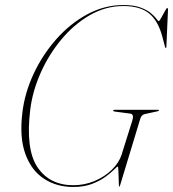

<svg xmlns="http://www.w3.org/2000/svg" viewBox="-20 -734 688 764"><path d="M471 -714Q512.5 -714 538.8 -704.2Q565 -694.5 580 -682Q595 -669.5 602 -659.8Q609 -650 611.5 -650Q614.5 -650 621.5 -663Q628.5 -676 635.8 -689Q643 -702 645 -702Q648.5 -702 648.5 -696.5L642 -547.5Q642 -543 640 -543Q638 -543 636.5 -548L626 -588Q609 -652 572.8 -681Q536.5 -710 471 -710Q400.5 -710 337.2 -673.5Q274 -637 223.8 -576.5Q173.5 -516 141.5 -443.5Q109.5 -371 100.5 -299Q81 -140 129.2 -68.5Q177.5 3 272 3Q316.5 3 356.8 -14Q397 -31 425.5 -59Q454 -87 464 -119L507 -256Q514 -280 498 -282L437 -290Q430 -291 430.5 -294Q430.5 -297 434.5 -297H609.5Q612.5 -297 612.5 -295Q612 -292 606 -291L556 -280Q542.5 -277 538 -261L458 3Q456 9 453.5 9Q453 9 452.8 -3.2Q452.5 -15.5 452 -31.2Q451.5 -47 450.8 -59.2Q450 -71.5 449 -71.5Q446 -71.5 434 -59.2Q422 -47 400 -30.8Q378 -14.5 346.2 -2.2Q314.5 10 271.5 10Q205 10 154.8 -23Q104.5 -56 80.8 -121.8Q57 -187.5 69 -285.5Q78 -363 113.2 -439Q148.5 -515 203.2 -577.2Q258 -639.5 326.8 -676.8Q395.5 -714 471 -714Z"/></svg>

Font: Fraunces 144pt Thin
Style: Italic
Weight: 100
Italic angle: -16°
Version: Version 1.000;[b76b70a41]